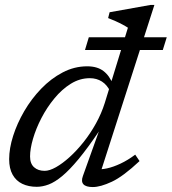

<svg xmlns="http://www.w3.org/2000/svg" viewBox="-20 -746 694 776"><path d="M426 -375.5Q413 -403 391.8 -416.5Q370.5 -430 343 -430Q302.5 -430 266.2 -407.5Q230 -385 199.8 -348.2Q169.5 -311.5 147.5 -269Q125.5 -226.5 113.5 -185.5Q101.5 -144.5 101.5 -113.5Q101.5 -84.5 117.8 -70Q134 -55.5 160.5 -55.5Q180 -55.5 206.2 -70.2Q232.5 -85 261.2 -111Q290 -137 317.5 -171.5Q345 -206 367.5 -246.5Q390 -287 403.5 -330L497 -634Q492.5 -637 487 -640.2Q481.5 -643.5 474.8 -647Q468 -650.5 461 -654Q454 -657.5 446.5 -660.8Q439 -664 431.5 -667Q424 -670 417 -673L423 -696.5L588 -726H604L382.5 -37L367 -62.5Q387 -60 412.5 -65.5Q438 -71 467.2 -84.8Q496.5 -98.5 526.5 -121L544 -95Q478 -33 432 -11.5Q386 10 355 10Q327.5 10 317.2 -1.2Q307 -12.5 315 -34.5L380 -216H380.5Q334 -147 297.5 -103Q261 -59 231.5 -34.5Q202 -10 177 -0.5Q152 9 128.5 9Q95.5 9 70.2 -3Q45 -15 31 -40Q17 -65 17 -102.5Q17 -146 33 -196.5Q49 -247 78 -296.8Q107 -346.5 146.5 -387.5Q186 -428.5 233.2 -453.2Q280.5 -478 332.5 -478Q373 -478 398 -459Q423 -440 436.5 -404.5ZM323.5 -544 339 -595.5H654L638 -544Z"/></svg>

Font: Newsreader 12pt
Style: Italic
Weight: 400
Italic angle: -17°
Version: Version 1.003